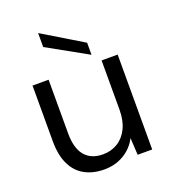

<svg xmlns="http://www.w3.org/2000/svg" viewBox="-135 -830 842 943"><g transform="rotate(-20 286.0 -358.5)"><path d="M250 12Q192 12 148.5 -11.5Q105 -35 81.5 -83.5Q58 -132 58 -206V-496H142V-215Q142 -138 174.5 -99Q207 -60 269 -60Q312 -60 346 -81Q380 -102 399.5 -142Q419 -182 419 -239V-496H503V0H427L422 -89Q398 -42 352.5 -15Q307 12 250 12ZM382 -539 172 -656V-729L382 -602Z"/></g></svg>

Font: DM Sans 24pt
Style: Regular
Weight: 400
Designer: Colophon Foundry, Jonny Pinhorn
Foundry: Colophon Foundry
Version: Version 4.004;gftools[0.9.30]